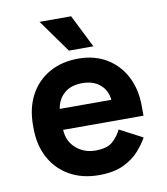

<svg xmlns="http://www.w3.org/2000/svg" viewBox="-81 -768 739 850"><g transform="rotate(-10 288.5 -343.0)"><path d="M296 14Q222 14 165.5 -17.5Q109 -49 77.5 -106.5Q46 -164 46 -242V-254Q46 -332 77 -389.5Q108 -447 164 -478.5Q220 -510 294 -510Q367 -510 421 -477.5Q475 -445 505 -387.5Q535 -330 535 -254V-211H174Q176 -160 212 -128Q248 -96 300 -96Q353 -96 378 -119Q403 -142 416 -170L519 -116Q505 -90 478.5 -59.5Q452 -29 408 -7.5Q364 14 296 14ZM175 -305H407Q403 -348 372.5 -374Q342 -400 293 -400Q242 -400 212 -374Q182 -348 175 -305ZM260 -552 154 -700H296L370 -552Z"/></g></svg>

Font: Space Grotesk
Style: Bold
Weight: 700
Designer: Florian Karsten
Foundry: Florian Karsten
Version: Version 2.000